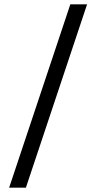

<svg xmlns="http://www.w3.org/2000/svg" viewBox="-20 -790 442 882"><path d="M22 72 303 -770H380L99 72Z"/></svg>

Font: Exo Thin
Style: Regular
Weight: 400
Version: Version 2.000